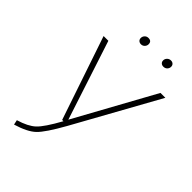

<svg xmlns="http://www.w3.org/2000/svg" viewBox="-251 -947 1055 1055"><g transform="rotate(45 276.5 -419.5)"><path d="M250 -795Q239 -795 232 -801.5Q225 -808 225 -819Q225 -831 233.5 -840Q242 -849 255 -849Q280 -849 280 -825Q280 -813 271.5 -804Q263 -795 250 -795ZM424 -795Q413 -795 406 -801.5Q399 -808 399 -819Q399 -831 408 -840Q417 -849 430 -849Q441 -849 448 -842.5Q455 -836 455 -825Q455 -813 446.5 -804Q438 -795 424 -795ZM553 -682 281 -191Q220 -82 184.5 -48Q149 -14 69 10L63 -18Q130 -38 162.5 -68.5Q195 -99 248 -195H238L73 -682H110L261 -220L515 -682Z"/></g></svg>

Font: Fira Sans UltraLight
Style: Italic
Weight: 200
Italic angle: -8°
Designer: Carrois Corporate & Edenspiekermann AG
Foundry: Carrois Corporate GbR & Edenspiekermann AG
Version: Version 4.203;PS 004.203;hotconv 1.0.88;makeotf.lib2.5.64775